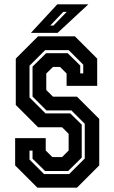

<svg xmlns="http://www.w3.org/2000/svg" viewBox="-20 -868 529 888"><path d="M153 0 50 -103V-229H191.5V-172L222 -141.5H267L297.5 -172V-249L267 -279.5H156L53 -382.5V-597L156 -700H326.5L429.5 -597V-471H288V-528L257.5 -558.5H225L194 -528V-451.5L225 -421H336L439 -318V-103L336 0ZM183.5 -63H300L372 -135V-295.5L310 -357.5H194.5L130.5 -421.5V-560L193.5 -622H293L351 -565V-528.5H365V-569L298 -636H188.5L116.5 -564V-417.5L190.5 -343.5H305L358 -291.5V-139L295 -77H188.5L130.5 -134V-171.5H116.5V-130ZM123 -716 245 -848H388.5L246.5 -716ZM212.5 -750H227.5L288.5 -813H272.5Z"/></svg>

Font: Tourney Condensed Regular
Style: Bold
Weight: 700
Width: 3
Designer: Tyler Finck
Foundry: Etcetera Type Co
Version: Version 1.010; ttfautohint (v1.8.3)